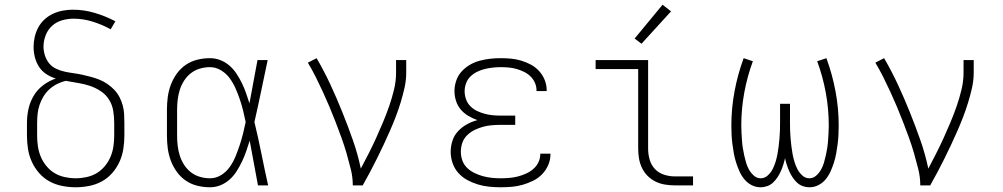

<svg xmlns="http://www.w3.org/2000/svg" viewBox="-20 -784 4240 812"><path d="M300 8Q272 8 243.5 2.5Q215 -3 190 -16.5Q165 -30 146 -51.5Q127 -73 115 -99Q103 -125 98.5 -153.5Q94 -182 94 -210V-263Q94 -294 100.5 -323.5Q107 -353 122.5 -379Q138 -405 162.5 -423.5Q187 -442 216 -452Q195 -458 176 -470.5Q157 -483 145 -501.5Q133 -520 127.5 -542Q122 -564 122 -586Q122 -607 127 -628.5Q132 -650 142.5 -669Q153 -688 169 -702.5Q185 -717 204.5 -726Q224 -735 245.5 -739Q267 -743 288 -743Q335 -743 380.5 -729.5Q426 -716 468 -694L448 -660Q412 -680 372 -692.5Q332 -705 291 -705Q266 -705 242 -698Q218 -691 200 -674.5Q182 -658 173 -634.5Q164 -611 164 -587Q164 -568 170 -549.5Q176 -531 187.5 -516.5Q199 -502 217 -493.5Q235 -485 253.5 -481Q272 -477 290.5 -474.5Q309 -472 327.5 -468Q346 -464 364.5 -459Q383 -454 400.5 -447Q418 -440 434 -429Q450 -418 463 -404.5Q476 -391 485 -374Q494 -357 499 -338.5Q504 -320 505 -301Q506 -282 506 -263V-210Q506 -182 501.5 -153.5Q497 -125 485 -99Q473 -73 454 -51.5Q435 -30 410 -16.5Q385 -3 356.5 2.5Q328 8 300 8ZM300 -30Q323 -30 346 -35Q369 -40 388.5 -51.5Q408 -63 423 -81Q438 -99 447 -120Q456 -141 459.5 -164Q463 -187 463 -210V-263Q463 -289 459 -314.5Q455 -340 441.5 -362Q428 -384 406 -398.5Q384 -413 360 -421Q336 -429 310.5 -433Q285 -437 259 -442Q240 -438 222 -429Q204 -420 189.5 -407Q175 -394 164.5 -377Q154 -360 147.5 -341Q141 -322 139 -302.5Q137 -283 137 -263V-210Q137 -187 140.5 -164Q144 -141 153 -120Q162 -99 177 -81Q192 -63 211.5 -51.5Q231 -40 254 -35Q277 -30 300 -30Z M868 8Q841 8 814.5 1.5Q788 -5 766 -20Q744 -35 728 -57Q712 -79 702.5 -104.5Q693 -130 689.5 -156.5Q686 -183 686 -210V-320Q686 -347 689.5 -373.5Q693 -400 702.5 -425.5Q712 -451 728 -473Q744 -495 766 -510Q788 -525 814.5 -531.5Q841 -538 868 -538Q891 -538 912.5 -529.5Q934 -521 951 -506Q968 -491 980.5 -472Q993 -453 1003 -432.5Q1013 -412 1020.5 -390.5Q1028 -369 1035 -347Q1044 -393 1052 -438.5Q1060 -484 1069 -530H1112Q1098 -465 1084.5 -399Q1071 -333 1056 -268Q1072 -202 1085.5 -134.5Q1099 -67 1114 0H1071Q1062 -47 1053.5 -94.5Q1045 -142 1036 -189Q1029 -167 1021.5 -145Q1014 -123 1004 -102Q994 -81 981.5 -61Q969 -41 952 -25.5Q935 -10 913.5 -1Q892 8 868 8ZM868 -30Q894 -30 916 -44Q938 -58 952.5 -79Q967 -100 976.5 -123.5Q986 -147 994 -171Q1002 -195 1008 -219.5Q1014 -244 1019 -268Q1014 -293 1008 -317Q1002 -341 994 -364.5Q986 -388 976 -410.5Q966 -433 951.5 -453Q937 -473 915 -486.5Q893 -500 868 -500Q847 -500 826 -494Q805 -488 788 -475Q771 -462 759 -443.5Q747 -425 740.5 -404.5Q734 -384 731.5 -362.5Q729 -341 729 -320V-210Q729 -189 731.5 -167.5Q734 -146 740.5 -125.5Q747 -105 759 -86.5Q771 -68 788 -55Q805 -42 826 -36Q847 -30 868 -30Z M1472 0Q1472 -35 1463.5 -69Q1455 -103 1445.5 -136Q1436 -169 1424 -202Q1412 -235 1399.5 -267.5Q1387 -300 1373.5 -332Q1360 -364 1345.5 -395.5Q1331 -427 1315.5 -458Q1300 -489 1282 -519L1319 -538Q1351 -483 1377.5 -426Q1404 -369 1427.5 -310.5Q1451 -252 1472 -192.5Q1493 -133 1506 -71Q1523 -103 1539.5 -135.5Q1556 -168 1571 -201Q1586 -234 1600 -267.5Q1614 -301 1626 -335.5Q1638 -370 1646.5 -405.5Q1655 -441 1655 -477V-530H1698V-477Q1698 -445 1691 -413.5Q1684 -382 1674.5 -351Q1665 -320 1653.5 -290Q1642 -260 1629 -230.5Q1616 -201 1602.5 -172Q1589 -143 1574.5 -114Q1560 -85 1545 -56.5Q1530 -28 1514 0Z M2097 8Q2073 8 2048.5 5.5Q2024 3 2001 -4Q1978 -11 1956.5 -22.5Q1935 -34 1918.5 -52.5Q1902 -71 1894 -94.5Q1886 -118 1886 -142Q1886 -166 1893.5 -189Q1901 -212 1917.5 -229.5Q1934 -247 1955 -258.5Q1976 -270 1999 -276Q1979 -283 1960.5 -294Q1942 -305 1928.5 -321Q1915 -337 1908.5 -357.5Q1902 -378 1902 -399Q1902 -421 1909.5 -443Q1917 -465 1932 -481.5Q1947 -498 1966.5 -509.5Q1986 -521 2008 -527Q2030 -533 2052.5 -535.5Q2075 -538 2097 -538Q2119 -538 2141 -536Q2163 -534 2184.5 -527.5Q2206 -521 2225.5 -510.5Q2245 -500 2260 -483.5Q2275 -467 2283.5 -446Q2292 -425 2292 -403Q2292 -402 2292 -401Q2292 -400 2292 -399H2249Q2249 -400 2249 -400.5Q2249 -401 2249 -402Q2249 -419 2242 -434.5Q2235 -450 2223 -461.5Q2211 -473 2195.5 -480.5Q2180 -488 2164 -492.5Q2148 -497 2131 -498.5Q2114 -500 2097 -500Q2080 -500 2063 -498Q2046 -496 2029.5 -492Q2013 -488 1997 -480Q1981 -472 1969 -460Q1957 -448 1951 -431.5Q1945 -415 1945 -398Q1945 -381 1951 -364Q1957 -347 1969.5 -334.5Q1982 -322 1998 -314.5Q2014 -307 2031 -302.5Q2048 -298 2065.5 -296.5Q2083 -295 2100 -295H2159V-256H2100Q2081 -256 2061.5 -254.5Q2042 -253 2023.5 -248Q2005 -243 1987.5 -234.5Q1970 -226 1956 -212.5Q1942 -199 1935.5 -180.5Q1929 -162 1929 -142Q1929 -123 1935.5 -105Q1942 -87 1955.5 -74Q1969 -61 1986.5 -52.5Q2004 -44 2022 -39Q2040 -34 2059 -32Q2078 -30 2097 -30Q2115 -30 2133.5 -31.5Q2152 -33 2169.5 -37.5Q2187 -42 2204 -49.5Q2221 -57 2235 -69Q2249 -81 2257 -97.5Q2265 -114 2265 -133Q2265 -133 2265 -133Q2265 -133 2265 -134H2308Q2308 -133 2308 -132.5Q2308 -132 2308 -132Q2308 -108 2298.5 -86Q2289 -64 2272.5 -47Q2256 -30 2234.5 -19.5Q2213 -9 2190.5 -2.5Q2168 4 2144.5 6Q2121 8 2097 8Z M2833 0Q2813 0 2792 -3.5Q2771 -7 2752.5 -16Q2734 -25 2719 -40Q2704 -55 2695 -74Q2686 -93 2682.5 -113.5Q2679 -134 2679 -155V-492H2499V-530H2721V-155Q2721 -132 2727.5 -109Q2734 -86 2749.5 -69.5Q2765 -53 2787.5 -45.5Q2810 -38 2833 -38H2911V0ZM2693 -599 2664 -621 2782 -764 2818 -736Z M3196 8Q3176 8 3158 -1.5Q3140 -11 3127.5 -26.5Q3115 -42 3107 -60Q3099 -78 3093 -97Q3087 -116 3083.5 -135.5Q3080 -155 3077.5 -174.5Q3075 -194 3074 -214Q3073 -234 3073 -254Q3073 -326 3086.5 -398Q3100 -470 3125 -538L3164 -525Q3140 -460 3127.5 -391.5Q3115 -323 3115 -253Q3115 -237 3116 -221Q3117 -205 3118 -189.5Q3119 -174 3121.5 -158Q3124 -142 3127.5 -126.5Q3131 -111 3135.5 -95.5Q3140 -80 3148 -66Q3156 -52 3168.5 -41Q3181 -30 3197 -30Q3214 -30 3227 -42Q3240 -54 3247.5 -68.5Q3255 -83 3260 -99.5Q3265 -116 3268 -132Q3271 -148 3273 -165Q3275 -182 3276.5 -198.5Q3278 -215 3278.5 -231.5Q3279 -248 3279 -265V-345H3321V-265Q3321 -248 3321.5 -231.5Q3322 -215 3323.5 -198.5Q3325 -182 3327 -165Q3329 -148 3332 -132Q3335 -116 3340 -99.5Q3345 -83 3352.5 -68.5Q3360 -54 3373 -42Q3386 -30 3403 -30Q3419 -30 3431.5 -41Q3444 -52 3452 -66Q3460 -80 3464.5 -95.5Q3469 -111 3472.5 -126.5Q3476 -142 3478.5 -158Q3481 -174 3482 -189.5Q3483 -205 3484 -221Q3485 -237 3485 -253Q3485 -323 3472.5 -391.5Q3460 -460 3436 -525L3475 -538Q3500 -470 3513.5 -398Q3527 -326 3527 -254Q3527 -234 3526 -214Q3525 -194 3522.5 -174.5Q3520 -155 3516.5 -135.5Q3513 -116 3507 -97Q3501 -78 3493 -60Q3485 -42 3472.5 -26.5Q3460 -11 3442 -1.5Q3424 8 3404 8Q3389 8 3375 3Q3361 -2 3350.5 -12Q3340 -22 3332 -34Q3324 -46 3318 -59.5Q3312 -73 3307.5 -87Q3303 -101 3300 -115Q3297 -101 3292.5 -87Q3288 -73 3282 -59.5Q3276 -46 3268 -34Q3260 -22 3249.5 -12Q3239 -2 3225 3Q3211 8 3196 8Z M3872 0Q3872 -35 3863.5 -69Q3855 -103 3845.5 -136Q3836 -169 3824 -202Q3812 -235 3799.5 -267.5Q3787 -300 3773.5 -332Q3760 -364 3745.5 -395.5Q3731 -427 3715.5 -458Q3700 -489 3682 -519L3719 -538Q3751 -483 3777.5 -426Q3804 -369 3827.5 -310.5Q3851 -252 3872 -192.5Q3893 -133 3906 -71Q3923 -103 3939.5 -135.5Q3956 -168 3971 -201Q3986 -234 4000 -267.5Q4014 -301 4026 -335.5Q4038 -370 4046.5 -405.5Q4055 -441 4055 -477V-530H4098V-477Q4098 -445 4091 -413.5Q4084 -382 4074.5 -351Q4065 -320 4053.5 -290Q4042 -260 4029 -230.5Q4016 -201 4002.5 -172Q3989 -143 3974.5 -114Q3960 -85 3945 -56.5Q3930 -28 3914 0Z"/></svg>

Font: Iosevka Curly Slab XLtEx
Style: Regular
Weight: 200
Width: 7
Monospace: yes
Designer: Belleve Invis
Foundry: Belleve Invis
Version: Version 11.1.0; ttfautohint (v1.8.3)